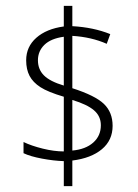

<svg xmlns="http://www.w3.org/2000/svg" viewBox="-20 -589 468 653"><path d="M363 -161Q363 -112 326.5 -81.5Q290 -51 226 -43V44H197V-41Q163 -42 123 -49.5Q83 -57 60 -68V-106Q87 -93 125.5 -83.5Q164 -74 197 -74V-260Q143 -276 117.5 -292.5Q92 -309 80.5 -331Q69 -353 69 -384Q69 -430 103.5 -460.5Q138 -491 197 -499V-569H226V-500Q298 -496 355 -473L343 -440Q291 -463 226 -467V-289Q304 -264 333.5 -235.5Q363 -207 363 -161ZM323 -163Q323 -194 299.5 -214Q276 -234 226 -249V-77Q271 -81 297 -104Q323 -127 323 -163ZM109 -384Q109 -353 129.5 -332.5Q150 -312 197 -298V-464Q153 -458 131 -436.5Q109 -415 109 -384Z"/></svg>

Font: Azad Pori Unicode
Style: Regular
Weight: 400
Designer: Abul Kalam Azad
Foundry: Lipighor Font Foundry
Version: Version 1.026;December 22, 2019;FontCreator 12.0.0.2547 64-b